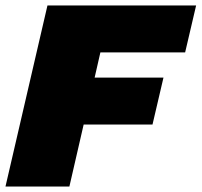

<svg xmlns="http://www.w3.org/2000/svg" viewBox="-28 -680 735 700"><path d="M647 -489H338L317 -397H568L528 -226H277L225 0H-8L145 -660H687Z"/></svg>

Font: Work Sans Black
Style: Italic
Weight: 900
Italic angle: -13°
Designer: Wei Huang
Foundry: Wei Huang
Version: Version 2.009; ttfautohint (v1.8.3)